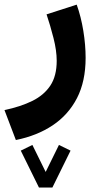

<svg xmlns="http://www.w3.org/2000/svg" viewBox="-46 -346 434 840"><path d="M124.5 474.6 44.9 313 95.7 288.1 153.8 406.2 211.9 288.1 262.7 313 183.1 474.6ZM23.4 266.6 -26.4 135.7Q44.4 120.6 95.5 95.5Q146.5 70.3 174.3 28.3Q202.1 -13.7 202.1 -80.1Q202.1 -124.5 188 -179.9Q173.8 -235.4 157.7 -283.2L289.6 -325.7Q308.6 -272.5 318.6 -210.9Q328.6 -149.4 328.6 -92.8Q328.6 9.8 290.8 83.3Q252.9 156.7 184.3 202.4Q115.7 248 23.4 266.6Z"/></svg>

Font: Vazirmatn FD NL ExtraBold
Style: Regular
Weight: 800
Designer: Saber Rastikerdar
Foundry: Saber Rastikerdar
Version: Version 33.003